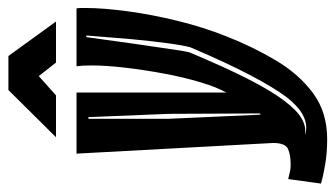

<svg xmlns="http://www.w3.org/2000/svg" viewBox="-238 -506 817 468"><g transform="rotate(-90 171.0 -272.5)"><path d="M65 116Q32 116 3 111Q-26 106 -43 101L-32 21L-19 24Q-8 27 3 27Q27 27 41.5 20.5Q56 14 56 -16L30 -495H179V-130Q192 -153 204 -193Q216 -233 225 -281Q234 -329 239.5 -376Q245 -423 245 -459Q245 -470 244.5 -479Q244 -488 243 -495H384Q385 -490 385 -484Q385 -478 385 -471Q385 -430 377 -370.5Q369 -311 353.5 -248Q338 -185 316 -130Q291 -66 257.5 -9.5Q224 47 177.5 81.5Q131 116 65 116ZM78 63Q82 64 86 64.5Q90 65 94 65Q111 65 129 54Q147 43 167 18Q191 -14 221 -71Q251 -128 289 -217Q294 -234 299.5 -275.5Q305 -317 309 -361L318 -471H314L299 -363Q296 -343 291.5 -311.5Q287 -280 283 -253.5Q279 -227 277 -220Q241 -134 212.5 -78Q184 -22 160 10Q136 42 116 53.5Q96 65 78 62ZM125 -47H128L127 -270L119 -466H115V-269ZM70 -545 185 -661H268L352 -545H252L219 -587L172 -545Z"/></g></svg>

Font: Alumni Sans Inline One
Style: Italic
Weight: 400
Italic angle: -8°
Designer: Robert E. Leuschke
Foundry: Robert E. Leuschke
Version: Version 1.100; ttfautohint (v1.8.3)